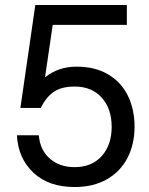

<svg xmlns="http://www.w3.org/2000/svg" viewBox="-20 -740 599 772"><path d="M48 -196H136Q141 -137 180 -102.5Q219 -68 280 -68Q349 -68 389 -112.5Q429 -157 429 -230Q429 -303 389 -347.5Q349 -392 280 -392Q227 -392 196 -370.5Q165 -349 144 -306H62L122 -720H490V-640H192L161 -429Q215 -472 287 -472Q363 -472 415.5 -440.5Q468 -409 494.5 -354.5Q521 -300 521 -230Q521 -161 493 -106Q465 -51 410.5 -19.5Q356 12 280 12Q176 12 114.5 -45.5Q53 -103 48 -196Z"/></svg>

Font: Aspekta 400
Style: Regular
Weight: 400
Designer: Ivo Dolenc
Version: Version 2.000